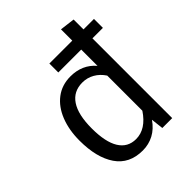

<svg xmlns="http://www.w3.org/2000/svg" viewBox="-214 -899 1043 1043"><g transform="rotate(-45 307.5 -378.0)"><path d="M595.4 -681.5V-612.8H514.9V0H439L430.8 -71.3Q401.5 -29.2 362.6 -8.7Q323.6 11.8 277.9 11.8Q175.4 11.8 123.8 -63.6Q72.3 -139 72.3 -269.2Q72.3 -350.8 97.7 -414.9Q123.1 -479 170.8 -515.1Q218.5 -551.3 284.1 -551.3Q374.4 -551.3 428.7 -487.7V-612.8H252.8V-681.5H428.7V-768.2L514.9 -757.4V-681.5ZM428.7 -412.8Q406.7 -446.2 375.1 -464.1Q343.6 -482.1 306.2 -482.1Q237.9 -482.1 202.1 -428.5Q166.2 -374.9 166.2 -269.2Q166.2 -164.6 199.2 -111.3Q232.3 -57.9 295.9 -57.9Q372.3 -57.9 428.7 -143.1Z"/></g></svg>

Font: Fira Code Fixed
Style: Regular
Weight: 400
Monospace: yes
Designer: Carrois Corporate, Edenspiekermann AG, Nikita Prokopov
Foundry: Carrois Corporate, Edenspiekermann AG, Nikita Prokopov
Version: Version 5.002